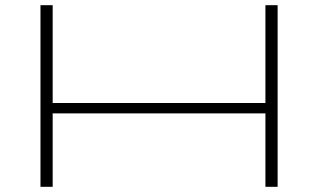

<svg xmlns="http://www.w3.org/2000/svg" viewBox="-20 -720 1226 740"><path d="M136 0V-700H183V-323H1003V-700H1050V0H1003V-283H183V0Z"/></svg>

Font: Georama ExtraExtended ExtraLight
Style: Regular
Weight: 200
Width: 8
Designer: Jean-Baptiste Levee
Foundry: Production Type
Version: Version 1.000